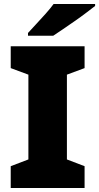

<svg xmlns="http://www.w3.org/2000/svg" viewBox="-20 -947 499 967"><path d="M406 0H34V-110L123 -144V-571L34 -604V-714H406V-604L317 -571V-144L406 -110ZM459 -917Q441 -903 414 -882.5Q387 -862 356 -840.5Q325 -819 296.5 -799.5Q268 -780 248 -767H121V-781Q138 -800 162 -825.5Q186 -851 210 -878Q234 -905 250 -927H459Z"/></svg>

Font: Noto Sans Armenian Black
Style: Regular
Weight: 900
Version: Version 2.007